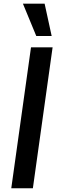

<svg xmlns="http://www.w3.org/2000/svg" viewBox="-20 -1002 312 1022"><path d="M155 0H40L145 -750H260ZM173 -810.5 102 -982.5H217.5L255 -810.5Z"/></svg>

Font: Mohave Light SemiBold
Style: Italic
Weight: 600
Italic angle: -8°
Version: Version 2.003